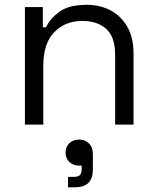

<svg xmlns="http://www.w3.org/2000/svg" viewBox="-20 -518 653 798"><path d="M83.5 0V-488.5H158V-404.8H171.5Q188 -440.5 227 -469.2Q266 -498 341.2 -498Q395.5 -498 439.4 -474.9Q483.2 -451.8 509.1 -406.8Q535 -361.8 535 -296V0H458.5V-290.5Q458.5 -364.5 421.6 -397.8Q384.8 -431 321.8 -431Q251 -431 205.5 -384.2Q160 -337.5 160 -245.2V0ZM262.8 260.5V217.2H286Q304.5 217.2 312 209.8Q319.5 202.2 319.5 185.2V170.2H308.8Q284.2 170.2 268.4 155.4Q252.5 140.5 252.5 116.2Q252.5 92.5 268.2 77.2Q284 62 309 62Q333.5 62 349.8 78Q366 94 366 123.2V186.8Q366 223.5 347.4 242Q328.8 260.5 289.8 260.5Z"/></svg>

Font: Space 7353
Style: Regular
Weight: 400
Designer: Christine Claussen + Ruben Lyon  (Space 7353)
Version: Version 1.000;FEAKit 1.0